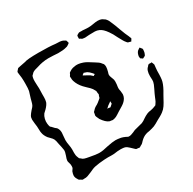

<svg xmlns="http://www.w3.org/2000/svg" viewBox="-176 -882 1109 1104"><g transform="rotate(-30 378.0 -330.0)"><path d="M748 -211Q741 -185 716 -144L706 -126Q693 -101 682.5 -85.5Q672 -70 657 -59Q648 -52 634.5 -44.5Q621 -37 615 -34Q610 -31 593.5 -21.5Q577 -12 560 -8Q546 -4 539 -3Q524 -1 517 2Q498 8 479 27Q477 29 473 33.5Q469 38 466 40Q464 42 453 47Q452 48 450 49.5Q448 51 446 51Q444 52 441 51Q438 50 437 50Q428 50 425 49Q422 48 416 42Q409 36 397 24Q385 12 373 8L362 6Q357 5 346 5Q333 5 324 6Q315 7 308 8Q296 10 280.5 9.5Q265 9 259 9Q239 9 201 13Q167 17 151 24L131 33Q115 40 103.5 44Q92 48 79 47Q77 47 73.5 47.5Q70 48 68 47Q68 47 59 41Q57 40 54.5 39Q52 38 50 36Q47 33 46 30.5Q45 28 44 26Q41 23 39 17Q36 10 36 2Q36 -8 42 -24Q44 -28 48 -33Q52 -38 53 -42Q54 -45 54 -52Q54 -62 53 -65Q52 -70 49.5 -77.5Q47 -85 47 -90Q47 -100 55 -120Q63 -142 62 -154Q59 -175 53 -199Q49 -225 44 -234Q39 -243 29.5 -252Q20 -261 16 -266Q1 -286 -2 -305Q-4 -313 -4 -326Q-4 -339 -5 -349Q-6 -359 -8 -373Q-10 -387 -10 -396Q-10 -411 -4 -421Q2 -431 15 -446Q27 -458 31 -465Q36 -474 39 -487Q42 -500 44 -506Q46 -514 50.5 -527Q55 -540 57 -548Q60 -563 60 -594V-614Q60 -628 59 -635L55 -667Q55 -668 54.5 -672Q54 -676 55 -677Q55 -679 62 -686L69 -694Q72 -695 76.5 -695.5Q81 -696 83 -697Q92 -699 101 -700.5Q110 -702 119 -704Q138 -712 214 -712Q285 -712 325 -707Q357 -707 370 -702Q374 -701 376.5 -699Q379 -697 381 -696Q382 -696 384.5 -694.5Q387 -693 388 -692Q389 -690 392 -679L393 -675Q393 -673 387.5 -669.5Q382 -666 381 -665Q376 -660 363 -658Q347 -653 311 -653Q300 -653 280 -655L248 -656Q210 -656 171 -643Q144 -637 133 -629Q133 -629 125 -621L118 -614Q117 -612 116.5 -608.5Q116 -605 115 -603Q113 -595 113 -580Q113 -561 114 -552Q115 -546 115 -533L114 -493Q114 -490 114 -473.5Q114 -457 110 -443Q104 -427 85 -408Q82 -405 78 -401.5Q74 -398 69 -393Q60 -381 56 -364.5Q52 -348 54 -332Q56 -317 59 -311Q63 -307 65 -306L80 -290L90 -282Q101 -268 101 -247Q101 -238 99 -224Q97 -208 97 -199Q97 -189 98 -181.5Q99 -174 100 -169Q104 -147 104 -134Q104 -128 103.5 -111Q103 -94 109 -80Q112 -72 113 -70L121 -64Q123 -63 125 -60.5Q127 -58 129 -57Q138 -52 151.5 -49.5Q165 -47 170 -46Q210 -38 230 -38Q254 -38 288 -47Q326 -55 346 -55Q359 -55 381 -51Q391 -49 409 -41Q411 -40 414 -38Q417 -36 421 -35Q430 -34 438.5 -36.5Q447 -39 456.5 -43Q466 -47 472 -50Q481 -53 499 -57Q517 -61 526 -64Q539 -69 555 -81Q559 -84 567 -88.5Q575 -93 582 -96Q594 -101 607 -102Q627 -106 635 -110Q643 -113 645 -114Q645 -114 651 -123Q657 -131 661 -141.5Q665 -152 667 -156Q673 -171 687 -199Q700 -225 702 -237Q703 -241 703 -249L702 -274Q702 -314 720 -328Q725 -336 730 -338Q732 -339 737 -338.5Q742 -338 744 -338Q745 -338 746.5 -339Q748 -340 749 -339Q750 -338 750.5 -336.5Q751 -335 752 -334Q753 -331 754.5 -327.5Q756 -324 757 -321V-318Q757 -313 756 -308.5Q755 -304 755 -299Q753 -285 753 -254Q753 -250 752 -236Q751 -222 748 -211ZM474 -696Q478 -697 481.5 -696.5Q485 -696 488 -696Q496 -697 514 -695L535 -694Q545 -694 552.5 -695Q560 -696 566 -697Q588 -701 600 -701Q616 -701 627 -696L636 -690L645 -684Q649 -680 652 -675.5Q655 -671 657 -668Q660 -663 668 -643Q674 -630 686 -596Q702 -552 711 -535Q711 -534 716 -522Q718 -520 718 -517Q718 -516 716 -512.5Q714 -509 713 -508Q712 -507 711 -504.5Q710 -502 709 -501H708Q706 -501 697 -504L689 -506Q687 -507 686 -509Q685 -511 683 -512Q673 -524 669 -532L653 -561Q639 -591 625 -610Q604 -640 584 -649Q570 -655 556.5 -655.5Q543 -656 518 -655Q500 -653 490 -653Q487 -654 481.5 -654Q476 -654 474 -655Q472 -655 464 -661L456 -665V-667V-676Q456 -683 458 -687Q461 -689 466 -692Q471 -695 474 -696ZM399 -537Q419 -532 440 -518.5Q461 -505 468 -501Q478 -495 487 -488.5Q496 -482 501 -474Q502 -472 504.5 -470Q507 -468 508 -465Q511 -458 511 -448Q511 -437 505 -415Q504 -412 502.5 -407.5Q501 -403 501 -399Q501 -391 506.5 -378Q512 -365 513 -360Q514 -356 514 -348Q514 -338 513 -330Q512 -322 511 -316L510 -306Q510 -296 513 -285Q515 -269 515 -263Q515 -259 513 -251Q509 -238 503 -231Q493 -217 473 -205Q453 -193 445 -188Q441 -186 428 -177Q415 -168 402 -165Q394 -163 391 -163Q388 -163 380 -165Q373 -165 369 -167Q349 -175 327 -207Q324 -212 318 -227Q316 -231 316 -234V-236Q316 -240 318 -246L320 -257Q320 -257 328 -265Q338 -277 355 -285Q358 -287 366 -292.5Q374 -298 380 -304L388 -311L391 -322L395 -332Q395 -335 393 -341Q393 -350 392 -355Q390 -360 381 -374Q374 -384 354 -402Q338 -418 338 -418Q315 -443 306 -472Q303 -480 303 -496Q303 -497 302.5 -499.5Q302 -502 303 -504Q303 -504 309 -513Q312 -521 314 -523Q314 -523 323 -529Q332 -535 343 -538Q363 -543 380 -541Q394 -539 399 -537ZM418 -441Q422 -437 422 -437Q423 -437 425 -439Q427 -441 428 -441Q433 -443 433 -444Q433 -445 430 -448Q427 -451 426 -453Q413 -468 401 -475Q397 -477 393 -478Q389 -479 386 -480Q384 -482 381 -482Q380 -482 375 -477L369 -473Q370 -472 372 -470Q374 -468 376 -468Q381 -465 408 -450ZM736 -392Q734 -390 731 -388.5Q728 -387 726 -386Q725 -386 722.5 -384.5Q720 -383 718 -382Q717 -382 712 -387Q705 -390 704 -393V-395L703 -406Q703 -409 705 -415Q707 -425 715 -435L723 -441Q725 -442 727.5 -444Q730 -446 732 -447Q733 -446 735 -444Q737 -442 737 -441Q738 -439 740.5 -437Q743 -435 744 -432Q745 -430 745 -426L743 -410Q742 -407 740 -401Q738 -395 736 -392ZM400 -239Q399 -238 398 -237.5Q397 -237 396 -236Q397 -235 399 -235Q401 -235 404 -235L415 -233Q419 -235 428 -244L432 -247Q433 -249 432.5 -254Q432 -259 432 -261Q432 -263 432 -263Q431 -264 429.5 -262.5Q428 -261 427 -260Q417 -254 411 -249Z"/></g></svg>

Font: Rubik-Burned
Style: Regular
Weight: 400
Designer: NaN (generative design), Hubert & Fischer (Rubik source font outlines)
Foundry: NaN, Hubert & Fischer
Version: Version 1.000